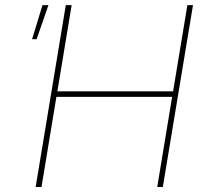

<svg xmlns="http://www.w3.org/2000/svg" viewBox="-20 -748 822 768"><path d="M122.6 0 243.2 -727.5H266.6L209.5 -382.8H672.4L729.5 -727.5H752L631.3 0H608.9L668.5 -360.4H205.6L146 0ZM108.4 -591.3 149.9 -727.5H173.8L126.5 -591.3Z"/></svg>

Font: Inter 18pt Thin
Style: Italic
Weight: 250
Italic angle: -9.3988°
Version: Version 4.001;git-66647c0bb